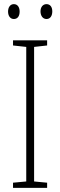

<svg xmlns="http://www.w3.org/2000/svg" viewBox="-20 -909 291 929"><path d="M19 -853C19 -833 29 -817 47 -817C65 -817 75 -831 75 -853C75 -874 65 -889 47 -889C29 -889 19 -873 19 -853ZM176 -854C176 -833 187 -817 205 -817C223 -817 233 -832 233 -854C233 -875 223 -889 205 -889C187 -889 176 -874 176 -854ZM208 0V-25L145 -31V-682L208 -689V-714H43V-689L107 -682V-31L43 -25V0Z"/></svg>

Font: Noto Sans Gujarati Condensed ExtraLight
Style: Regular
Weight: 200
Width: 3
Designer: Jelle Bosma - Monotype Design Team, Universal Thirst
Foundry: Monotype Imaging Inc.
Version: Version 2.106